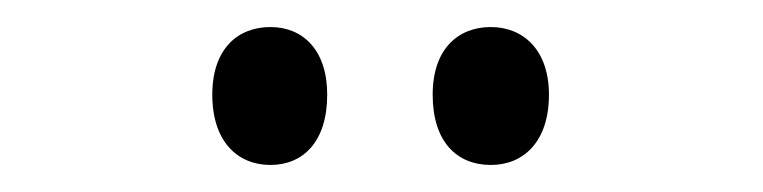

<svg xmlns="http://www.w3.org/2000/svg" viewBox="-20 -738 564 142"><path d="M137 -668C137 -633 156 -616 180 -616C204 -616 222 -633 222 -668C222 -701 204 -718 180 -718C156 -718 137 -702 137 -668ZM300 -668C300 -633 318 -616 343 -616C367 -616 386 -633 386 -668C386 -701 367 -718 343 -718C319 -718 300 -702 300 -668Z"/></svg>

Font: Noto Sans Devanagari ExtraCondensed
Style: Regular
Weight: 400
Width: 2
Designer: Jelle Bosma - Monotype Design Team
Foundry: Monotype Imaging Inc.
Version: Version 2.004